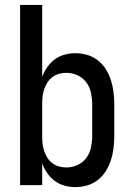

<svg xmlns="http://www.w3.org/2000/svg" viewBox="-20 -755 540 783"><path d="M287 8Q265 8 243 2Q221 -4 203.5 -17Q186 -30 173 -48.5Q160 -67 152 -88V0H62V-735H152V-442Q160 -463 173 -481.5Q186 -500 203.5 -513Q221 -526 243 -532Q265 -538 287 -538Q312 -538 336 -531Q360 -524 379.5 -508.5Q399 -493 412 -472Q425 -451 432.5 -427.5Q440 -404 443 -379.5Q446 -355 446 -330V-200Q446 -175 443 -150.5Q440 -126 432.5 -102.5Q425 -79 412 -58Q399 -37 379.5 -21.5Q360 -6 336 1Q312 8 287 8ZM251 -72Q274 -72 296 -82Q318 -92 332 -111Q346 -130 351 -153.5Q356 -177 356 -200V-330Q356 -353 351 -376.5Q346 -400 332 -419Q318 -438 296 -448Q274 -458 251 -458Q236 -458 221 -454Q206 -450 193.5 -440.5Q181 -431 173 -418Q165 -405 160 -390.5Q155 -376 153.5 -360.5Q152 -345 152 -330V-200Q152 -185 153.5 -169.5Q155 -154 160 -139.5Q165 -125 173 -112Q181 -99 193.5 -89.5Q206 -80 221 -76Q236 -72 251 -72Z"/></svg>

Font: iosevka_custom_sans_ss08 Md
Style: Regular
Weight: 500
Designer: Belleve Invis
Foundry: Belleve Invis
Version: Version 10.3.0; ttfautohint (v1.8.3)